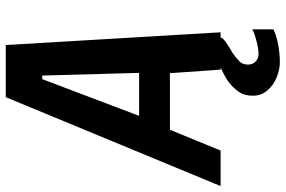

<svg xmlns="http://www.w3.org/2000/svg" viewBox="-186 -586 965 648"><g transform="rotate(-90 296.0 -262.5)"><path d="M291.5 -725H467.5L510.5 0H493.5Q490.5 8 480 15.8Q469.5 23.5 452.5 33.5L441.5 40Q424.5 51.5 413 63Q401.5 74.5 401.5 92Q401.5 108.5 411.8 118.2Q422 128 437.5 128Q453.5 128 479.8 121.5Q506 115 520.5 107V178Q500 188.5 469.5 194.2Q439 200 409.5 200Q385.5 200 359 189.5Q332.5 179 314.5 158.2Q296.5 137.5 296.5 109Q296.5 81.5 307.8 64.2Q319 47 335.5 33Q349 20 391.5 0H384.5L372.5 -171H181.5L111.5 0H-8.5ZM373.5 -275 364.5 -602H352.5L228.5 -275Z"/></g></svg>

Font: JuliaMono BoldItalic
Style: Regular
Weight: 700
Italic angle: -9°
Monospace: yes
Designer: cormullion
Foundry: corm
Version: Version 0.049; ttfautohint (v1.8.4)